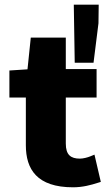

<svg xmlns="http://www.w3.org/2000/svg" viewBox="-20 -785 461 817"><path d="M291 12C332 12 368 2 396 -7L409 -11L382 -127L365 -120C353 -115 334 -110 320 -110C281 -110 260 -126 260 -174V-370H391V-491H260V-625H111L97 -490L20 -485V-370H90V-167C90 -65 137 12 291 12ZM399 -686 400 -765H294L298 -518H378Z"/></svg>

Font: Falling Sky
Style: Bd+
Weight: 400
Designer: Paul D. Hunt
Foundry: Adobe Systems Incorporated
Version: Version 1.02